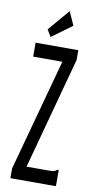

<svg xmlns="http://www.w3.org/2000/svg" viewBox="-90 -829 430 868"><g transform="rotate(10 125.0 -395.0)"><path d="M24 -45 164 -559H30V-623H226V-578L87 -64H189Q206 -64 213 -66Q220 -68 226 -74H233V0H24ZM92 -660 73 -692 157 -790 185 -728Z"/></g></svg>

Font: Inconsolata UltraCondensed Medium
Style: Regular
Weight: 500
Width: 1
Monospace: yes
Designer: Raph Levien, Cyreal, Brenton Simpson
Foundry: Raph Levien, Cyreal, Google
Version: Version 3.001; ttfautohint (v1.8.2.53-6de2)